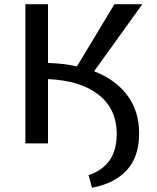

<svg xmlns="http://www.w3.org/2000/svg" viewBox="-20 -678 741 908"><path d="M638 -48Q638 64 579.5 127Q521 190 415 210L399 150Q462 130 497 82Q532 34 532 -45Q532 -162 447 -229.5Q362 -297 207 -304V0H100V-658H207V-380Q276 -379 344 -364L521 -658H653L425 -341Q528 -301 583 -226Q638 -151 638 -48Z"/></svg>

Font: Ysabeau SC Semibold
Style: Regular
Weight: 600
Designer: Christian Thalmann (Catharsis Fonts)
Version: Version 0.003